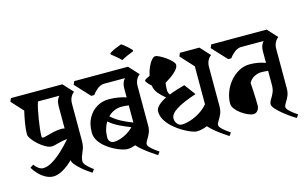

<svg xmlns="http://www.w3.org/2000/svg" viewBox="-115 -1069 2161 1351"><g transform="rotate(-15 965.5 -393.5)"><path d="M433 -567Q418 -557 407.5 -537Q397 -517 397 -490V-223Q397 -186 388.5 -162.5Q380 -139 371.5 -120Q363 -101 363 -78Q363 -66 374.5 -52Q386 -38 401.5 -25.5Q417 -13 427 -5L411 17Q400 10 379 -5Q358 -20 336.5 -39Q315 -58 300 -76.5Q285 -95 285 -109Q247 -71 209 -50Q171 -29 139 -29Q113 -29 86 -43Q59 -57 36 -80.5Q13 -104 -2 -130L22 -146Q36 -127 52 -115.5Q68 -104 86 -104Q117 -104 154 -126.5Q191 -149 229 -184.5Q267 -220 300 -259Q262 -255 229.5 -245.5Q197 -236 184 -236Q163 -236 137.5 -250.5Q112 -265 88.5 -286Q65 -307 50 -328.5Q35 -350 35 -364Q35 -400 43 -446.5Q51 -493 60 -530L-18 -615L-8 -639H367ZM130 -324Q130 -315 133 -313.5Q136 -312 140 -312Q148 -312 171 -318.5Q194 -325 223 -331.5Q252 -338 279 -338Q290 -338 302 -335V-497Q302 -543 326 -567H170Q163 -548 156 -515.5Q149 -483 143 -446Q137 -409 133.5 -376.5Q130 -344 130 -324Z M875 -203Q875 -171 864 -147Q853 -123 842 -106.5Q831 -90 831 -78Q831 -67 844.5 -53Q858 -39 875.5 -26Q893 -13 905 -5L889 17Q877 9 850.5 -9Q824 -27 796 -49.5Q768 -72 751 -92Q737 -87 722 -83.5Q707 -80 693 -80Q678 -80 652 -88Q626 -96 596.5 -111.5Q567 -127 540 -149Q513 -171 496 -198.5Q479 -226 479 -258Q479 -320 503.5 -363.5Q528 -407 567.5 -430Q607 -453 653 -453Q692 -453 725 -447Q758 -441 780 -433V-497Q780 -543 804 -567H648Q623 -565 600 -546Q577 -527 564 -508H542L443 -615L453 -639H845L911 -567Q896 -557 885.5 -537Q875 -517 875 -490ZM729 -379Q671 -379 628 -336Q659 -307 699 -286Q739 -265 780 -250V-375Q765 -377 752.5 -378Q740 -379 729 -379ZM615 -154Q647 -154 687.5 -172.5Q728 -191 758 -222Q721 -236 679.5 -256Q638 -276 604 -305Q591 -283 583 -255.5Q575 -228 575 -194Q575 -178 585.5 -166Q596 -154 615 -154Z M750 -763Q767 -775 792.5 -786Q818 -797 839 -804Q876 -779 908 -744V-735Q889 -728 862.5 -716.5Q836 -705 819 -694Q803 -711 785.5 -725Q768 -739 750 -754Z M936 -513Q936 -518 948.5 -525Q961 -532 975 -537Q982 -571 994.5 -599Q1007 -627 1022 -644Q1037 -661 1048 -661Q1060 -661 1081.5 -650Q1103 -639 1124.5 -623.5Q1146 -608 1161 -592Q1176 -576 1176 -566Q1176 -547 1157.5 -526.5Q1139 -506 1114.5 -489Q1090 -472 1071 -461Q1069 -448 1068 -435Q1067 -422 1067 -409Q1067 -391 1079 -374Q1103 -384 1132 -393Q1161 -402 1194 -411L1254 -330Q1159 -299 1109.5 -268Q1060 -237 1060 -204Q1060 -182 1073.5 -165Q1087 -148 1107 -148Q1135 -148 1170.5 -159.5Q1206 -171 1240.5 -192.5Q1275 -214 1300 -244V-497Q1300 -502 1300 -508Q1300 -514 1301 -519L1213 -615L1223 -639H1365L1431 -567Q1416 -557 1405.5 -537Q1395 -517 1395 -490V-203Q1395 -171 1384 -147Q1373 -123 1362 -106.5Q1351 -90 1351 -78Q1351 -67 1364.5 -53Q1378 -39 1395.5 -26Q1413 -13 1425 -5L1409 17Q1397 9 1371 -8.5Q1345 -26 1317.5 -48.5Q1290 -71 1273 -91Q1231 -74 1196 -74Q1182 -74 1155 -84.5Q1128 -95 1096 -114Q1064 -133 1034.5 -159Q1005 -185 986.5 -215.5Q968 -246 968 -279Q968 -301 989 -321.5Q1010 -342 1048 -361Q1020 -383 998.5 -408.5Q977 -434 972 -468Q959 -479 947.5 -492.5Q936 -506 936 -513Z M1885 -203Q1885 -171 1874 -147Q1863 -123 1852 -106.5Q1841 -90 1841 -78Q1841 -67 1854.5 -53Q1868 -39 1885.5 -26Q1903 -13 1915 -5L1899 17Q1887 10 1862 -7Q1837 -24 1810.5 -45.5Q1784 -67 1765 -88Q1746 -109 1746 -123Q1746 -138 1757 -155.5Q1768 -173 1779 -196.5Q1790 -220 1790 -252V-356Q1763 -359 1738 -359Q1717 -359 1691.5 -347Q1666 -335 1649 -306Q1651 -281 1652.5 -250Q1654 -219 1655 -190Q1656 -161 1656 -141Q1656 -120 1644 -104Q1632 -88 1612 -88Q1596 -88 1572.5 -98.5Q1549 -109 1526 -125.5Q1503 -142 1487.5 -162.5Q1472 -183 1472 -202Q1472 -244 1487.5 -285Q1503 -326 1531 -359.5Q1559 -393 1596 -413.5Q1633 -434 1675 -434Q1707 -434 1734.5 -429Q1762 -424 1790 -414V-497Q1790 -543 1814 -567H1646Q1621 -565 1598 -546Q1575 -527 1562 -508H1540L1441 -615L1451 -639H1855L1921 -567Q1906 -557 1895.5 -537Q1885 -517 1885 -490Z"/></g></svg>

Font: Jaini Purva
Style: Regular
Weight: 400
Designer: Maithili Shingre, Girish Dalvi (Devanagari), Taresh Vohra (Latin)
Foundry: Ek Type
Version: Version 2.000; ttfautohint (v1.8.4.7-5d5b)